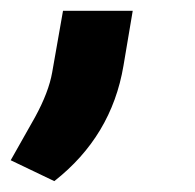

<svg xmlns="http://www.w3.org/2000/svg" viewBox="-75 -144 361 355"><path d="M25.4 190.9 -55.2 152.3 -10.3 72.8Q15.1 26.4 21.5 -10.3L41.5 -124H170.4L153.3 -22.5Q131.3 107.9 25.4 190.9Z"/></svg>

Font: TypoPRO Roboto
Style: Italic
Weight: 900
Italic angle: -12°
Designer: Google
Version: Version 2.136; 2016